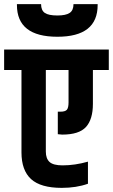

<svg xmlns="http://www.w3.org/2000/svg" viewBox="-55 -905 547 930"><path d="M371 -122V-15Q315 5 244 5Q142 5 95.5 -37.5Q49 -80 49 -167V-566H-35V-665H472V-566H395V-402Q395 -327 361.5 -290Q328 -253 246 -253Q239 -253 225 -255V-364H237Q261 -364 269 -373.5Q277 -383 277 -409V-566H167V-171Q167 -137 185 -120.5Q203 -104 248 -104Q308 -104 371 -122ZM301 -885H418V-881Q418 -727 223 -727Q27 -727 27 -881V-885H144Q144 -855 162 -842.5Q180 -830 223 -830Q264 -830 282.5 -842.5Q301 -855 301 -885Z"/></svg>

Font: Khand ExtraBold
Style: Regular
Weight: 800
Designer: Sanchit Sawaria and Jyotish Sonowal (Devanagari), Satya Rajpurohit (Latin)
Foundry: Indian Type Foundry
Version: Version 2.000;PS 1.0;hotconv 1.0.79;makeotf.lib2.5.61930